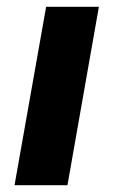

<svg xmlns="http://www.w3.org/2000/svg" viewBox="-20 -547 334 567"><path d="M22.9 0 116.2 -526.9H272L179.2 0Z"/></svg>

Font: Archivo Expanded
Style: Bold Italic
Weight: 700
Width: 7
Italic angle: -10°
Designer: Hector Gatti
Foundry: Omnibus-Type
Version: Version 2.001